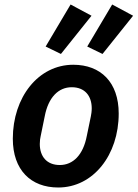

<svg xmlns="http://www.w3.org/2000/svg" viewBox="-20 -822 612 854"><path d="M387 -752 294 -802 183 -615 251 -582ZM572 -752 479 -802 368 -615 436 -582ZM239 12C395 12 508 -133 508 -317C508 -456 428 -534 306 -534C150 -534 37 -389 37 -205C37 -66 117 12 239 12ZM246 -88C188 -88 157 -126 157 -182C157 -196 159 -209 161 -217L179 -305C195 -389 240 -434 299 -434C357 -434 388 -396 388 -340C388 -326 386 -314 384 -304L366 -217C350 -133 305 -88 246 -88Z"/></svg>

Font: Braiins Sans SemiBold
Style: Italic
Weight: 600
Italic angle: -11.31°
Designer: Mike Abbink, Paul van der Laan, Pieter van Rosmalen, Jiri Chlebus, Lubos Buracinsky
Foundry: Bold Monday, Sudetype
Version: Version 1.000;hotconv 1.0.109;makeotfexe 2.5.65596